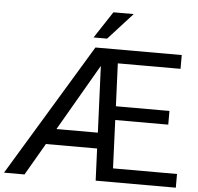

<svg xmlns="http://www.w3.org/2000/svg" viewBox="-66 -968 1060 1029"><g transform="rotate(5 463.5 -453.5)"><path d="M917.5 0V-73.7H573.2L562.5 -333H847.7V-406.7H559.6L549.8 -636.7H887.2V-710.9H422.9L-6.8 0H103.5L203.6 -172.4H479L486.3 0ZM252.9 -257.3 460.4 -615.2 475.6 -257.3ZM502.4 -907.2 408.2 -763.7H481L611.8 -907.2Z"/></g></svg>

Font: FAU Chimera
Style: Regular
Weight: 400
Version: Version 1.002;hotconv 1.0.117;makeotfexe 2.5.65602